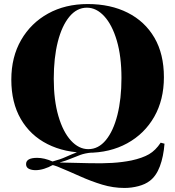

<svg xmlns="http://www.w3.org/2000/svg" viewBox="-20 -742 867 950"><path d="M775 -36 794 -31Q789 33 771 81Q753 129 721 153Q699 170 665 179Q631 188 596 188Q540 188 485.5 171.5Q431 155 376.5 130.5Q322 106 264 82Q258 80 251 77.5Q244 75 240 75Q221 86 198.5 93Q176 100 156 100Q136 100 122.5 93Q109 86 109 70Q109 39 164 39Q199 39 240 57Q278 47 305.5 34.5Q333 22 362 11Q391 0 432 -3L433 13Q401 16 377.5 24.5Q354 33 330.5 43Q307 53 275 62Q361 64 423.5 65.5Q486 67 535.5 64Q585 61 630 52Q685 40 717.5 21Q750 2 775 -36ZM414 -722Q527 -722 612 -679Q697 -636 744 -555.5Q791 -475 791 -360Q791 -248 743 -164Q695 -80 609.5 -33Q524 14 413 14Q300 14 215 -29Q130 -72 83 -153Q36 -234 36 -348Q36 -460 84.5 -544Q133 -628 218 -675Q303 -722 414 -722ZM410 -704Q360 -704 323 -659Q286 -614 266 -535Q246 -456 246 -352Q246 -246 269 -167.5Q292 -89 331 -46.5Q370 -4 417 -4Q467 -4 504 -49Q541 -94 561 -173.5Q581 -253 581 -356Q581 -463 558 -541Q535 -619 496 -661.5Q457 -704 410 -704Z"/></svg>

Font: Playfair Display Black
Style: Regular
Weight: 900
Designer: Claus Eggers Sørensen
Foundry: Claus Eggers Sørensen
Version: Version 1.203